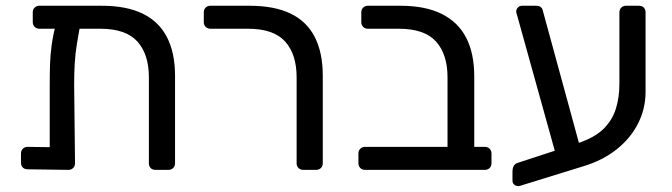

<svg xmlns="http://www.w3.org/2000/svg" viewBox="-20 -591 2337 668"><path d="M117 -491Q107 -491 100.5 -497.5Q94 -504 94 -514V-548Q94 -558 100.5 -564.5Q107 -571 117 -571H334Q420 -571 476.5 -543.5Q533 -516 561 -461.5Q589 -407 589 -327V-23Q589 -13 582.5 -6.5Q576 0 566 0H521Q510 0 504 -6.5Q498 -13 498 -23V-322Q498 -402 458 -446.5Q418 -491 329 -491ZM207 -540H232Q247 -540 254.5 -532.5Q262 -525 261 -514Q253 -472 247.5 -438Q242 -404 240 -370.5Q238 -337 238 -295L241 -23Q241 -13 234.5 -6.5Q228 0 218 0L76 -2Q66 -2 59.5 -8Q53 -14 53 -25V-57Q53 -67 59.5 -73.5Q66 -80 76 -80L153 -79V-291Q153 -332 154 -366.5Q155 -401 160 -436Q165 -471 176 -515Q179 -526 185.5 -533Q192 -540 207 -540Z M1035 0Q1025 0 1018.5 -6.5Q1012 -13 1012 -23V-322Q1012 -402 972 -446.5Q932 -491 843 -491H712Q702 -491 695.5 -497.5Q689 -504 689 -514V-548Q689 -558 695.5 -564.5Q702 -571 712 -571H848Q934 -571 990.5 -544Q1047 -517 1075 -462.5Q1103 -408 1103 -327V-23Q1103 -13 1096.5 -6.5Q1090 0 1080 0Z M1250 0Q1240 0 1233.5 -6.5Q1227 -13 1227 -23V-57Q1227 -67 1233.5 -73.5Q1240 -80 1250 -80H1537V-322Q1537 -402 1497 -446.5Q1457 -491 1368 -491H1260Q1250 -491 1243.5 -497.5Q1237 -504 1237 -514V-548Q1237 -558 1243.5 -564.5Q1250 -571 1260 -571H1373Q1459 -571 1516 -543Q1573 -515 1601.5 -460.5Q1630 -406 1630 -325V-80H1667Q1677 -80 1683.5 -73.5Q1690 -67 1690 -57V-23Q1690 -13 1683.5 -6.5Q1677 0 1667 0Z M1791 55Q1781 59 1772 53.5Q1763 48 1763 38V4Q1763 -5 1767 -13Q1771 -21 1780 -24L1991 -93Q2048 -112 2079 -142Q2110 -172 2122.5 -212Q2135 -252 2135 -299V-548Q2135 -558 2141.5 -564.5Q2148 -571 2158 -571H2203Q2214 -571 2220 -564.5Q2226 -558 2226 -548V-271Q2226 -213 2200 -161.5Q2174 -110 2125.5 -71.5Q2077 -33 2011 -13ZM1922 -24 1781 -531Q1779 -539 1777.5 -543Q1776 -547 1776 -551Q1776 -559 1782 -565Q1788 -571 1796 -571H1845Q1864 -571 1868 -556L2007 -47Z"/></svg>

Font: Rubik Light
Style: Regular
Weight: 400
Version: Version 2.101